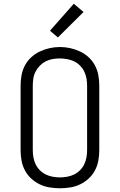

<svg xmlns="http://www.w3.org/2000/svg" viewBox="-20 -997 640 1025"><path d="M300 8Q272 8 244.5 3.5Q217 -1 192 -13Q167 -25 146.5 -44Q126 -63 113 -87.5Q100 -112 95 -139.5Q90 -167 90 -195V-540Q90 -568 95 -595.5Q100 -623 113 -647.5Q126 -672 146.5 -691Q167 -710 192.5 -722Q218 -734 245 -740Q272 -746 300 -746Q328 -746 355 -740Q382 -734 407.5 -722Q433 -710 453.5 -691Q474 -672 487 -647.5Q500 -623 505 -595.5Q510 -568 510 -540V-195Q510 -167 505 -139.5Q500 -112 487 -87.5Q474 -63 453.5 -44Q433 -25 408 -13Q383 -1 355.5 3.5Q328 8 300 8ZM300 -50Q319 -50 338.5 -53.5Q358 -57 375.5 -65.5Q393 -74 407 -88Q421 -102 429.5 -119.5Q438 -137 441.5 -156.5Q445 -176 445 -195V-540Q445 -560 441.5 -579Q438 -598 429.5 -615.5Q421 -633 406.5 -647.5Q392 -662 374.5 -670Q357 -678 337.5 -681.5Q318 -685 298 -685Q279 -685 259.5 -681.5Q240 -678 223 -669Q206 -660 192.5 -646Q179 -632 170 -615Q161 -598 158 -578.5Q155 -559 155 -540V-195Q155 -176 158.5 -156.5Q162 -137 170.5 -119.5Q179 -102 193 -88Q207 -74 224.5 -65.5Q242 -57 261.5 -53.5Q281 -50 300 -50ZM289 -797 247 -833 374 -977 426 -933Z"/></svg>

Font: Iosevka Slab Light Extended
Style: Regular
Weight: 300
Width: 7
Monospace: yes
Designer: Belleve Invis
Foundry: Belleve Invis
Version: Version 11.1.0; ttfautohint (v1.8.3)